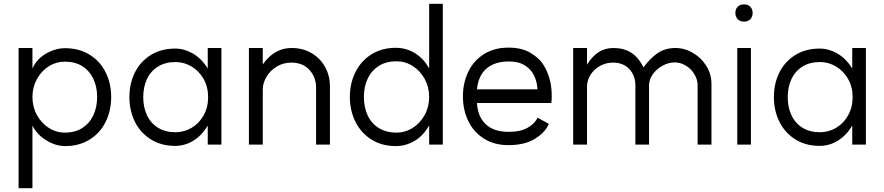

<svg xmlns="http://www.w3.org/2000/svg" viewBox="-20 -762 4657 1012"><path d="M492 -251Q492 -304 472 -346.5Q452 -389 414 -413Q376 -437 322 -437Q276 -437 237 -412.5Q198 -388 174.5 -345Q151 -302 151 -251Q151 -199 174.5 -156Q198 -113 237 -88Q276 -63 322 -63Q376 -63 414 -87.5Q452 -112 472 -154.5Q492 -197 492 -251ZM566 -251Q566 -180 537.5 -121Q509 -62 453.5 -27Q398 8 323 8Q274 8 224.5 -22Q175 -52 151 -100V230H78V-509H151V-401Q174 -452 223.5 -480Q273 -508 323 -508Q398 -508 453.5 -473Q509 -438 537.5 -379.5Q566 -321 566 -251Z M1077 -250Q1077 -304 1053 -346Q1029 -388 989.5 -411.5Q950 -435 905 -435Q851 -435 812.5 -411Q774 -387 754.5 -345Q735 -303 735 -250Q735 -197 754.5 -155Q774 -113 812.5 -89Q851 -65 905 -65Q950 -65 989.5 -88Q1029 -111 1053 -153.5Q1077 -196 1077 -250ZM1147 0H1075V-100Q1052 -62 1024 -38.5Q996 -15 965.5 -4Q935 7 904 7Q829 7 774 -28Q719 -63 690.5 -121.5Q662 -180 662 -250Q662 -321 690.5 -379Q719 -437 774 -471.5Q829 -506 904 -506Q951 -506 996.5 -480Q1042 -454 1075 -401V-509H1147Z M1515 -432Q1473 -432 1438.5 -411Q1404 -390 1384.5 -357Q1365 -324 1365 -290V0H1292V-509H1365V-422Q1383 -448 1405.5 -467.5Q1428 -487 1456 -498Q1484 -509 1518 -509Q1576 -509 1622 -482Q1668 -455 1693.5 -409Q1719 -363 1719 -307V0H1646V-300Q1646 -355 1611 -393.5Q1576 -432 1515 -432Z M2242 -251Q2242 -303 2218.5 -346Q2195 -389 2155.5 -414Q2116 -439 2070 -439Q2015 -439 1976.5 -414.5Q1938 -390 1918 -347.5Q1898 -305 1898 -251Q1898 -197 1917.5 -154.5Q1937 -112 1976 -87.5Q2015 -63 2070 -63Q2116 -63 2155.5 -88Q2195 -113 2218.5 -156Q2242 -199 2242 -251ZM2314 0H2242V-101Q2211 -46 2164.5 -19Q2118 8 2067 8Q1992 8 1937 -27Q1882 -62 1853 -121Q1824 -180 1824 -251Q1824 -322 1853 -381Q1882 -440 1937 -475Q1992 -510 2067 -510Q2101 -510 2133 -498.5Q2165 -487 2193.5 -462.5Q2222 -438 2242 -401V-742H2314Z M2663 -438Q2588 -438 2544.5 -401Q2501 -364 2494 -291H2808H2813Q2811 -330 2795.5 -363Q2780 -396 2747 -417Q2714 -438 2663 -438ZM2886 -219H2494Q2498 -147 2540.5 -107Q2583 -67 2661 -67Q2723 -67 2761.5 -89Q2800 -111 2813 -142L2873 -109Q2852 -62 2798 -29.5Q2744 3 2660 3Q2585 3 2530.5 -31.5Q2476 -66 2448 -124.5Q2420 -183 2420 -254Q2420 -325 2448 -383.5Q2476 -442 2530.5 -476.5Q2585 -511 2660 -511Q2731 -511 2776 -483.5Q2821 -456 2840.5 -426Q2860 -396 2867 -374L2868 -373Q2883 -333 2886.5 -292Q2890 -251 2886 -219Z M3537 -433Q3504 -433 3472.5 -416Q3441 -399 3421 -371Q3401 -343 3401 -312V0H3329V-312Q3329 -363 3297.5 -397.5Q3266 -432 3210 -432Q3175 -432 3143.5 -415Q3112 -398 3093 -368.5Q3074 -339 3074 -304V0H3001V-509H3074V-421Q3099 -463 3133.5 -486Q3168 -509 3213 -509Q3268 -509 3306.5 -484.5Q3345 -460 3372 -407Q3405 -453 3445 -481Q3485 -509 3540 -509Q3588 -509 3632 -483.5Q3676 -458 3703 -414.5Q3730 -371 3730 -320V0H3657V-312Q3657 -343 3640 -371Q3623 -399 3595 -416Q3567 -433 3537 -433Z M3938 -509V0H3866V-509ZM3947 -693.7Q3947 -674 3935 -661Q3923 -648 3901.7 -648Q3880.4 -648 3868.2 -661Q3856 -674.1 3856 -694Q3856 -714 3868.2 -726.5Q3880.4 -739 3901.7 -739Q3923 -739 3935 -726.2Q3947 -713.3 3947 -693.7Z M4474 -250Q4474 -304 4450 -346Q4426 -388 4386.5 -411.5Q4347 -435 4302 -435Q4248 -435 4209.5 -411Q4171 -387 4151.5 -345Q4132 -303 4132 -250Q4132 -197 4151.5 -155Q4171 -113 4209.5 -89Q4248 -65 4302 -65Q4347 -65 4386.5 -88Q4426 -111 4450 -153.5Q4474 -196 4474 -250ZM4544 0H4472V-100Q4449 -62 4421 -38.5Q4393 -15 4362.5 -4Q4332 7 4301 7Q4226 7 4171 -28Q4116 -63 4087.5 -121.5Q4059 -180 4059 -250Q4059 -321 4087.5 -379Q4116 -437 4171 -471.5Q4226 -506 4301 -506Q4348 -506 4393.5 -480Q4439 -454 4472 -401V-509H4544Z"/></svg>

Font: SUIT Variable
Style: Regular
Weight: 400
Designer: Sunn Youn; Korean Glyphs from Source Han Sans (Sandoll Communications; Soo-young Jang, Joo-yeon Kang)
Foundry: Sunn
Version: Version 1.150;FEAKit 1.0